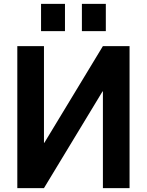

<svg xmlns="http://www.w3.org/2000/svg" viewBox="-20 -967 755 987"><path d="M401 -807V-947H524V-807ZM191 -807V-947H314V-807ZM646 0H509V-497H507L206 0H69V-730H206V-233H208L509 -730H646Z"/></svg>

Font: Mplus 1p Bold
Style: Bold
Weight: 700
Version: Version 1.061